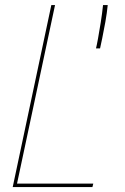

<svg xmlns="http://www.w3.org/2000/svg" viewBox="-20 -758 508 778"><path d="M31.5 0 188 -737.5H203L47.5 -7L42 -14H358L354.5 0ZM416.5 -737.5Q413.5 -706.5 407 -669.5Q400.5 -632.5 394.2 -602.8Q388 -573 385.5 -562H369Q372 -573.5 377.2 -602Q382.5 -630.5 388.2 -667Q394 -703.5 397.5 -737.5Z"/></svg>

Font: Epilogue Thin
Style: Italic
Weight: 250
Italic angle: -12°
Designer: Tyler Finck
Foundry: Etcetera Type Co
Version: Version 2.112